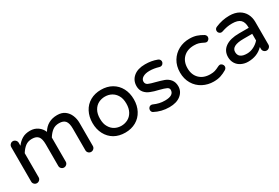

<svg xmlns="http://www.w3.org/2000/svg" viewBox="46 -1258 2937 2019"><g transform="rotate(-30 1514.0 -249.0)"><path d="M825.2 -320.3V-39.1Q825.2 -20.5 811.5 -7.3Q797.9 5.9 779.3 5.9Q760.7 5.9 747.6 -7.3Q734.4 -20.5 734.4 -39.1V-302.7Q734.4 -368.2 711.4 -396.5Q688.5 -424.8 635.7 -424.8Q588.9 -424.8 556.6 -400.9Q524.4 -377 496.1 -332V-39.1Q496.1 -20.5 482.4 -7.3Q468.8 5.9 450.2 5.9Q431.6 5.9 418.5 -7.3Q405.3 -20.5 405.3 -39.1V-302.7Q405.3 -368.2 382.3 -396.5Q359.4 -424.8 306.6 -424.8Q259.8 -424.8 227.5 -400.9Q195.3 -377 167 -332V-39.1Q167 -20.5 153.3 -7.3Q139.6 5.9 121.1 5.9Q102.5 5.9 89.4 -7.3Q76.2 -20.5 76.2 -39.1V-458Q76.2 -476.6 89.4 -490.2Q102.5 -503.9 121.1 -503.9Q139.6 -503.9 153.3 -490.2Q167 -476.6 167 -458V-421.9Q197.3 -462.9 236.3 -485.8Q275.4 -508.8 332 -508.8Q384.8 -508.8 424.3 -481Q463.9 -453.1 481.4 -409.2Q542 -508.8 661.1 -508.8Q717.8 -508.8 753.9 -481.4Q789.1 -455.1 807.1 -412.1Q825.2 -369.1 825.2 -320.3Z M1061.5 -21.5Q1004.9 -54.7 973.6 -114.3Q942.4 -173.8 942.4 -249Q942.4 -325.2 973.6 -384.8Q1004.9 -444.3 1062 -476.6Q1119.1 -508.8 1193.4 -508.8Q1267.6 -508.8 1324.2 -476.6Q1381.8 -443.4 1413.1 -384.3Q1444.3 -325.2 1444.3 -249Q1444.3 -172.9 1413.1 -114.3Q1380.9 -53.7 1323.7 -21.5Q1266.6 10.7 1193.4 10.7Q1118.2 10.7 1061.5 -21.5ZM1270.5 -90.8Q1308.6 -110.4 1331.1 -150.9Q1353.5 -191.4 1353.5 -250Q1353.5 -311.5 1330.1 -349.6Q1308.6 -386.7 1272.9 -406.2Q1237.3 -425.8 1193.4 -425.8Q1153.3 -425.8 1116.2 -408.2Q1078.1 -388.7 1055.7 -348.6Q1033.2 -308.6 1033.2 -250Q1033.2 -187.5 1056.6 -149.4Q1078.1 -111.3 1113.8 -91.8Q1149.4 -72.3 1193.4 -72.3Q1233.4 -72.3 1270.5 -90.8Z M1549.8 -33.2Q1533.2 -44.9 1533.2 -66.4Q1533.2 -82 1544.4 -94.2Q1555.7 -106.4 1572.3 -106.4Q1582 -106.4 1589.8 -102.5Q1623 -87.9 1654.3 -80.6Q1685.5 -73.2 1722.7 -73.2Q1830.1 -73.2 1830.1 -141.6Q1830.1 -163.1 1806.6 -174.8Q1782.2 -186.5 1724.6 -201.2Q1668 -213.9 1629.9 -229.5Q1587.9 -245.1 1562.5 -276.4Q1537.1 -307.6 1537.1 -353.5Q1537.1 -422.9 1587.9 -465.8Q1638.7 -508.8 1728.5 -508.8Q1806.6 -508.8 1870.1 -484.4Q1883.8 -480.5 1891.6 -469.7Q1899.4 -459 1899.4 -446.3Q1899.4 -430.7 1887.7 -418.5Q1876 -406.2 1859.4 -406.2L1846.7 -408.2Q1788.1 -425.8 1735.4 -425.8Q1684.6 -425.8 1654.3 -407.2Q1624 -388.7 1624 -358.4Q1624 -330.1 1650.4 -316.4Q1678.7 -303.7 1735.4 -290Q1788.1 -276.4 1829.1 -261.7Q1869.1 -246.1 1893.6 -214.4Q1918 -182.6 1918 -134.8Q1918 -71.3 1867.2 -30.3Q1816.4 10.7 1728.5 10.7Q1631.8 10.7 1549.8 -33.2Z M2136.7 -20.5Q2075.2 -52.7 2040 -112.3Q2004.9 -171.9 2004.9 -249Q2004.9 -328.1 2041 -387.7Q2076.2 -445.3 2135.3 -477.1Q2194.3 -508.8 2266.6 -508.8Q2315.4 -508.8 2352.5 -496.6Q2389.6 -484.4 2426.8 -461.9Q2446.3 -448.2 2446.3 -426.8Q2446.3 -412.1 2434.6 -399.4Q2422.9 -386.7 2408.2 -386.7Q2398.4 -386.7 2386.7 -392.6Q2352.5 -410.2 2330.1 -417Q2307.6 -423.8 2274.4 -423.8Q2192.4 -423.8 2144 -376.5Q2095.7 -329.1 2095.7 -249Q2095.7 -168.9 2144 -121.6Q2192.4 -74.2 2274.4 -74.2Q2307.6 -74.2 2330.1 -81.1Q2352.5 -87.9 2386.7 -105.5Q2398.4 -111.3 2408.2 -111.3Q2422.9 -111.3 2434.6 -98.6Q2446.3 -85.9 2446.3 -71.3Q2446.3 -49.8 2426.8 -36.1Q2389.6 -13.7 2352.5 -1.5Q2315.4 10.7 2266.6 10.7Q2197.3 10.7 2136.7 -20.5Z M2604.5 -6.8Q2566.4 -24.4 2544.9 -58.6Q2523.4 -92.8 2523.4 -136.7Q2523.4 -212.9 2582.5 -254.4Q2641.6 -295.9 2749 -295.9H2866.2V-302.7Q2866.2 -365.2 2835.4 -394Q2804.7 -422.9 2736.3 -422.9Q2701.2 -422.9 2672.9 -417.5Q2644.5 -412.1 2606.4 -399.4L2593.8 -397.5Q2579.1 -397.5 2567.9 -408.7Q2556.6 -419.9 2556.6 -435.5Q2556.6 -462.9 2583 -473.6Q2665 -508.8 2752 -508.8Q2819.3 -508.8 2867.2 -481.4Q2912.1 -455.1 2934.6 -411.6Q2957 -368.2 2957 -315.4V-39.1Q2957 -20.5 2943.4 -7.3Q2929.7 5.9 2911.1 5.9Q2892.6 5.9 2879.4 -7.3Q2866.2 -20.5 2866.2 -39.1V-62.5Q2795.9 10.7 2683.6 10.7Q2641.6 10.7 2604.5 -6.8ZM2866.2 -141.6V-222.7H2760.7Q2614.3 -222.7 2614.3 -146.5Q2614.3 -69.3 2716.8 -69.3Q2758.8 -69.3 2798.3 -89.4Q2837.9 -109.4 2866.2 -141.6Z"/></g></svg>

Font: jf-openhuninn-1.1
Style: Regular
Weight: 400
Designer: [Kosugi Maru]
      Designed by Motoya company      

      [Varela Round]
      Joe Prince(Latin component); Avraham Co
Foundry: justfont CO.,LTD.
Version: 1.1